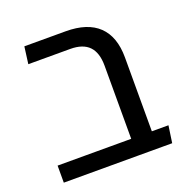

<svg xmlns="http://www.w3.org/2000/svg" viewBox="-110 -699 792 804"><g transform="rotate(-20 286.0 -296.5)"><path d="M369 0V-402Q369 -460 341.5 -488.5Q314 -517 258 -517H71L81 -593H265Q362 -593 411.5 -545.5Q461 -498 461 -405V-66Q457 -48 446.5 -32Q436 -16 423 0ZM41 0V-76H535L524 0Z"/></g></svg>

Font: Noto Sans Hebrew Thin
Style: Regular
Weight: 400
Version: Version 3.001